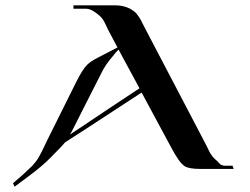

<svg xmlns="http://www.w3.org/2000/svg" viewBox="-20 -637 941 724"><path d="M506 -304 427 -450Q414 -437 407 -427Q378 -394 363 -363L250 -140Q249 -139 247 -135.5Q245 -132 244 -130Q261 -141 288 -159Q315 -177 372.5 -215.5Q430 -254 468 -279ZM423 -458 388 -524Q385 -530 379 -543Q373 -556 368 -563.5Q363 -571 354 -579Q325 -604 305 -604H257V-617H414Q445 -617 471 -604Q478 -600 484.5 -595Q491 -590 494.5 -586Q498 -582 503 -574.5Q508 -567 510 -563.5Q512 -560 517 -549.5Q522 -539 524 -536L758 -89Q761 -83 765.5 -73.5Q770 -64 773 -59Q776 -54 781 -47.5Q786 -41 793 -35Q796 -33 801.5 -27Q807 -21 809.5 -18.5Q812 -16 817.5 -14Q823 -12 829 -12H857L861 0H736Q693 0 677 -10Q656 -23 626 -80L514 -288L442 -241Q370 -194 298 -147L225 -100Q216 -88 170 -42Q140 -11 86 29L35 67L29 54L67 21Q99 -9 102 -12Q110 -21 116.5 -29.5Q123 -38 128.5 -48.5Q134 -59 137.5 -65.5Q141 -72 147.5 -86Q154 -100 157 -106L267 -327Q291 -375 308 -392Q315 -399 323 -404.5Q331 -410 336.5 -413Q342 -416 352.5 -421.5Q363 -427 369 -430Z"/></svg>

Font: Roman Uncial Modern
Style: Medium
Weight: 500
Version: Version 001.000